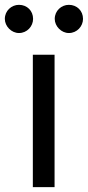

<svg xmlns="http://www.w3.org/2000/svg" viewBox="-60 -771 362 791"><path d="M75.3 0H164.8V-545.5H75.3ZM-40.1 -693.2C-40.1 -662.6 -12.8 -634.9 18.1 -634.9C51.5 -634.9 76.3 -662.6 76.3 -693.2C76.3 -726.6 51.5 -751.1 18.1 -751.1C-12.8 -751.1 -40.1 -726.6 -40.1 -693.2ZM165.5 -693.2C165.5 -662.6 192.8 -634.9 223.7 -634.9C257.1 -634.9 282 -662.6 282 -693.2C282 -726.6 257.1 -751.1 223.7 -751.1C192.8 -751.1 165.5 -726.6 165.5 -693.2Z"/></svg>

Font: Margiela Sans Text
Style: Regular
Weight: 400
Designer: Stefan Endress, Andreas Faust
Version: Version 1.100;FEAKit 1.0